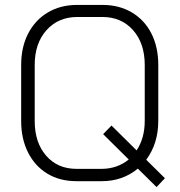

<svg xmlns="http://www.w3.org/2000/svg" viewBox="-20 -728 732 780"><path d="M616 32 540 -43Q478 8 394 8H290Q223 8 172.5 -22.5Q122 -53 94 -108.5Q66 -164 66 -236V-464Q66 -537 94.5 -592Q123 -647 174.5 -677.5Q226 -708 293 -708H397Q464 -708 515.5 -677.5Q567 -647 595 -592Q623 -537 623 -464V-237Q623 -145 574 -79L650 -4ZM503 -80 399 -183 433 -218 535 -117Q568 -167 568 -237V-464Q568 -552 520.5 -605.5Q473 -659 396 -659H294Q217 -659 169 -605.5Q121 -552 121 -464V-236Q121 -149 167.5 -95.5Q214 -42 291 -42H392Q456 -42 503 -80Z"/></svg>

Font: Bai Jamjuree Light
Style: Regular
Weight: 300
Designer: Katatrad Aksorn Co.,Ltd.
Foundry: Cadson Demak Co.,Ltd.
Version: Version 1.000; ttfautohint (v1.6)